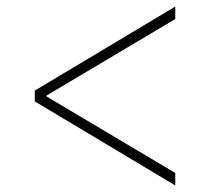

<svg xmlns="http://www.w3.org/2000/svg" viewBox="-20 -591 640 585"><path d="M86 -282V-315L514 -571V-533L122 -300V-297L514 -64V-26Z"/></svg>

Font: IBM Plex Sans Arabic ExtraLight
Style: Regular
Weight: 200
Designer: Mike Abbink, Paul van der Laan, Pieter van Rosmalen, Wael Morcos, Khajak Apelian
Foundry: Bold Monday
Version: Version 1.1